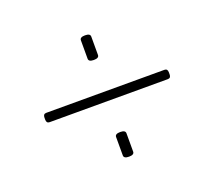

<svg xmlns="http://www.w3.org/2000/svg" viewBox="-88 -580 775 696"><g transform="rotate(-20 300.0 -232.0)"><path d="M300 -371Q280 -371 280 -383V-454Q280 -466 300 -466Q320 -466 320 -454V-383Q320 -371 300 -371ZM72 -214Q60 -214 60 -228V-236Q60 -250 72 -250H528Q540 -250 540 -236V-228Q540 -214 528 -214ZM300 2Q280 2 280 -10V-81Q280 -93 300 -93Q320 -93 320 -81V-10Q320 2 300 2Z"/></g></svg>

Font: Asap Expanded Thin
Style: Regular
Weight: 100
Width: 7
Designer: Pablo Cosgaya
Foundry: Omnibus-Type
Version: Version 3.001; ttfautohint (v1.8.4.7-5d5b)